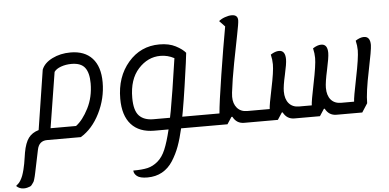

<svg xmlns="http://www.w3.org/2000/svg" viewBox="-156 -914 2875 1419"><g transform="rotate(-5 1281.5 -204.5)"><path d="M-34 366Q-67 366 -90 343Q-89 342 -82 336Q-75 330 -69 324Q-63 318 -54.5 304Q-46 290 -39 272Q-32 253 -25.5 227.5Q-19 202 -16 184Q-13 166 -8.5 138Q-4 110 -3 103Q10 31 36.5 -4.5Q63 -40 112 -54L181 -496Q200 -545 260.5 -575Q321 -605 396 -605Q501 -605 557.5 -543Q614 -481 614 -365Q614 -245 559.5 -136Q505 -27 418 25H168Q107 25 94 91L65 230Q64 235 59.5 256.5Q55 278 53.5 283.5Q52 289 47.5 305.5Q43 322 39 326.5Q35 331 28 342Q21 353 12.5 356Q4 359 -7.5 362.5Q-19 366 -34 366ZM396 -520Q354 -520 318 -507Q282 -494 267 -472L201 -60H390Q441 -98 483 -180.5Q525 -263 525 -365Q525 -443 495.5 -481.5Q466 -520 396 -520Z M883 365Q828 365 805.5 346.5Q783 328 783 305Q850 305 890 295.5Q930 286 965.5 256Q1001 226 1024 171.5Q1047 117 1069 25H964Q852 25 792.5 -41Q733 -107 733 -232Q733 -394 824.5 -500.5Q916 -607 1056 -607Q1127 -607 1176 -581.5Q1225 -556 1248 -528Q1248 -520 1239 -454Q1230 -388 1215 -285Q1200 -182 1185 -97Q1181 -70 1178 -60H1340Q1356 -60 1350 -18Q1342 25 1326 25H1162Q1145 100 1124.5 156Q1104 212 1072 262Q1040 312 992.5 338.5Q945 365 883 365ZM964 -60H1087Q1091 -76 1097 -110Q1119 -229 1158 -496Q1110 -522 1056 -522Q962 -522 892 -445Q822 -368 822 -231Q822 -137 858 -98.5Q894 -60 964 -60Z M1327 25Q1311 25 1317 -17Q1325 -60 1341 -60H1454Q1460 -135 1492.5 -342.5Q1525 -550 1552 -697L1511 -740Q1528 -755 1556 -765Q1584 -775 1607 -775Q1652 -775 1652 -734Q1652 -712 1635 -628.5Q1618 -545 1594.5 -422Q1571 -299 1560 -205Q1558 -183 1558 -174Q1558 -123 1585 -91.5Q1612 -60 1660 -60H1707Q1723 -60 1717 -18Q1709 25 1693 25H1630Q1574 25 1547 -27H1540L1506 25Z M1694 25Q1678 25 1684 -17Q1692 -60 1708 -60H1827V-61Q1827 -87 1853 -210Q1879 -333 1879 -387Q1879 -422 1870 -460Q1904 -482 1932 -482Q1979 -482 1979 -416Q1979 -383 1960.5 -301.5Q1942 -220 1942 -181Q1942 -124 1969 -92Q1996 -60 2045 -60H2139V-61Q2139 -87 2166.5 -220.5Q2194 -354 2194 -407Q2194 -441 2185 -479Q2219 -501 2247 -501Q2294 -501 2294 -436Q2294 -402 2274 -311Q2254 -220 2254 -180Q2254 -123 2281 -91.5Q2308 -60 2357 -60H2453V-61Q2453 -87 2483 -234Q2513 -381 2513 -436Q2513 -470 2504 -508Q2538 -530 2566 -530Q2613 -530 2613 -467Q2613 -433 2580.5 -277Q2548 -121 2548 -40L2506 25H2315Q2259 25 2232 -27H2226L2192 25H2003Q1947 25 1920 -27H1914L1880 25Z"/></g></svg>

Font: Lemonada Light
Style: Regular
Weight: 300
Designer: Mohamed Gaber (Arabic), Eduardo Tunni (Latin)
Foundry: Kief Type Foundry
Version: Version 4.004